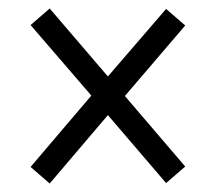

<svg xmlns="http://www.w3.org/2000/svg" viewBox="-20 -584 506 452"><path d="M97 -152 234 -313 371 -153 416 -192 274 -358 416 -524 371 -563 234 -404 97 -564 52 -525 195 -359 52 -191Z"/></svg>

Font: Noto Serif Hebrew Condensed Medium
Style: Regular
Weight: 500
Width: 3
Designer: Monotype Design Team
Foundry: Monotype Imaging Inc.
Version: Version 2.004